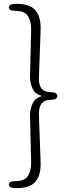

<svg xmlns="http://www.w3.org/2000/svg" viewBox="-20 -804 355 992"><path d="M62 168Q26 168 26 150Q26 132 59 132Q106 132 123.5 106Q141 80 141 38Q141 20 140 2L136 -171Q135 -189 135 -207Q135 -240 148 -268Q161 -296 187 -304Q194 -306 194 -308Q194 -310 187 -312Q161 -319 148 -347Q135 -375 135 -408Q135 -426 136 -444L140 -618Q141 -636 141 -654Q141 -696 123.5 -722Q106 -748 59 -748Q26 -748 26 -766Q26 -784 62 -784H66Q131 -784 159 -755Q190 -723 190 -659Q190 -641 189 -623L182 -433Q181 -415 181 -397Q181 -328 240 -328Q276 -328 276 -308Q276 -288 240 -288Q181 -288 181 -216Q181 -198 182 -180L189 8Q190 26 190 44Q190 107 159 139Q131 168 66 168Z"/></svg>

Font: Resource Han Rounded CN Light
Style: Regular
Weight: 300
Designer: Cyano Hao (round all glyphs); Ryoko NISHIZUKA 西塚涼子 (kana, bopomofo & ideographs); Paul D. Hunt (Latin, Greek & Cyrillic)
Foundry: Cyano Hao
Version: 0.990